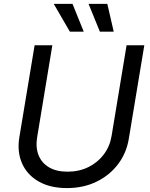

<svg xmlns="http://www.w3.org/2000/svg" viewBox="-20 -962 775 994"><path d="M326.7 11.7Q239.3 11.7 179.7 -22.7Q120.1 -57.1 94 -116.7Q67.9 -176.3 80.1 -251L159.2 -727.5H251L172.4 -252Q163.6 -198.7 179.7 -158.4Q195.8 -118.2 233.9 -95.7Q272 -73.2 330.1 -73.2Q390.1 -73.2 438.5 -97.4Q486.8 -121.6 517.8 -163.1Q548.8 -204.6 557.6 -257.8L635.3 -727.5H727.1L647 -244.6Q634.8 -169.4 590.8 -111.6Q546.9 -53.7 479 -21Q411.1 11.7 326.7 11.7ZM497.1 -797.9 438.5 -941.9H535.6L568.8 -797.9ZM341.8 -797.9 258.3 -941.9H355.5L413.6 -797.9Z"/></svg>

Font: Inter 18pt
Style: Italic
Weight: 400
Italic angle: -9.3988°
Designer: Rasmus Andersson
Foundry: rsms
Version: Version 4.001;git-66647c0bb